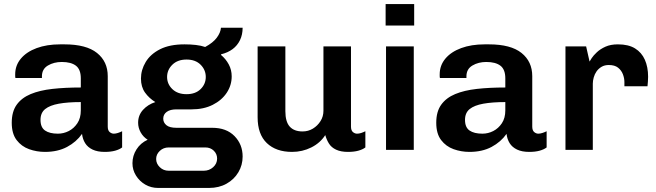

<svg xmlns="http://www.w3.org/2000/svg" viewBox="-20 -740 3241 948"><path d="M202 10Q161 10 123.5 -3.5Q86 -17 62 -48.5Q38 -80 38 -134Q38 -189 62.5 -223Q87 -257 131.5 -275.5Q176 -294 238.5 -301Q301 -308 379 -308V-353Q379 -397 355 -415.5Q331 -434 285 -434Q246 -434 216.5 -416.5Q187 -399 187 -363V-355H56Q55 -358 55 -363.5Q55 -369 55 -373Q55 -417 83 -450.5Q111 -484 161 -502.5Q211 -521 277 -521H298Q406 -521 459 -478.5Q512 -436 512 -364V-115Q512 -96 521.5 -88Q531 -80 542 -80Q551 -80 562 -83.5Q573 -87 583 -92V-12Q570 -2 548.5 4Q527 10 497 10Q461 10 437 -1.5Q413 -13 400.5 -33Q388 -53 385 -79Q357 -39 311 -14.5Q265 10 202 10ZM266 -80Q294 -80 319.5 -93Q345 -106 362 -131.5Q379 -157 379 -195V-236Q315 -236 270.5 -228Q226 -220 203 -201.5Q180 -183 180 -148Q180 -111 202.5 -95.5Q225 -80 266 -80Z M761 188Q726 188 697.5 171.5Q669 155 651.5 127Q634 99 634 66Q634 29 654 -2.5Q674 -34 709 -50Q687 -64 674.5 -86.5Q662 -109 662 -134Q662 -171 686 -197.5Q710 -224 747 -236Q716 -255 696 -283Q676 -311 676 -352Q676 -395 699.5 -434Q723 -473 770.5 -497Q818 -521 891 -521Q921 -521 947 -518Q973 -515 993 -508Q1032 -529 1050.5 -554Q1069 -579 1071 -603H1178Q1178 -569 1165 -542Q1152 -515 1128.5 -497.5Q1105 -480 1072 -472L1071 -469Q1095 -449 1109.5 -422Q1124 -395 1124 -363Q1124 -319 1099.5 -282Q1075 -245 1030.5 -222.5Q986 -200 926 -200H851Q820 -200 803 -187.5Q786 -175 786 -154Q786 -135 801.5 -122Q817 -109 851 -109H1028Q1098 -109 1138 -68Q1178 -27 1178 33Q1178 75 1157 110.5Q1136 146 1098.5 167Q1061 188 1012 188ZM813 103H986Q1013 103 1032.5 85.5Q1052 68 1052 43Q1052 20 1035.5 4Q1019 -12 994 -12H813Q787 -12 769 5Q751 22 751 45Q751 68 769 85.5Q787 103 813 103ZM901 -275Q945 -275 970.5 -300Q996 -325 996 -360Q996 -395 970.5 -420.5Q945 -446 901 -446Q857 -446 831 -420.5Q805 -395 805 -360Q805 -325 831 -300Q857 -275 901 -275Z M1422 10Q1343 10 1297.5 -33.5Q1252 -77 1252 -161V-511H1389V-191Q1389 -139 1410.5 -115Q1432 -91 1474 -91Q1502 -91 1525 -105Q1548 -119 1562.5 -142Q1577 -165 1577 -193V-511H1713V-115Q1713 -96 1722.5 -88Q1732 -80 1743 -80Q1753 -80 1763.5 -83.5Q1774 -87 1784 -92V-12Q1771 -2 1749.5 4Q1728 10 1698 10Q1663 10 1639.5 -1Q1616 -12 1604 -31.5Q1592 -51 1586 -73Q1561 -34 1517 -12Q1473 10 1422 10Z M1886 0V-511H2023V0ZM1884 -614V-720H2025V-614Z M2298 10Q2257 10 2219.5 -3.5Q2182 -17 2158 -48.5Q2134 -80 2134 -134Q2134 -189 2158.5 -223Q2183 -257 2227.5 -275.5Q2272 -294 2334.5 -301Q2397 -308 2475 -308V-353Q2475 -397 2451 -415.5Q2427 -434 2381 -434Q2342 -434 2312.5 -416.5Q2283 -399 2283 -363V-355H2152Q2151 -358 2151 -363.5Q2151 -369 2151 -373Q2151 -417 2179 -450.5Q2207 -484 2257 -502.5Q2307 -521 2373 -521H2394Q2502 -521 2555 -478.5Q2608 -436 2608 -364V-115Q2608 -96 2617.5 -88Q2627 -80 2638 -80Q2647 -80 2658 -83.5Q2669 -87 2679 -92V-12Q2666 -2 2644.5 4Q2623 10 2593 10Q2557 10 2533 -1.5Q2509 -13 2496.5 -33Q2484 -53 2481 -79Q2453 -39 2407 -14.5Q2361 10 2298 10ZM2362 -80Q2390 -80 2415.5 -93Q2441 -106 2458 -131.5Q2475 -157 2475 -195V-236Q2411 -236 2366.5 -228Q2322 -220 2299 -201.5Q2276 -183 2276 -148Q2276 -111 2298.5 -95.5Q2321 -80 2362 -80Z M2772 0V-511H2874L2891 -436Q2893 -440 2901.5 -453Q2910 -466 2927 -482Q2944 -498 2969.5 -509.5Q2995 -521 3031 -521Q3083 -521 3115.5 -501Q3148 -481 3164 -445Q3180 -409 3180 -361Q3180 -350 3179 -337Q3178 -324 3177 -314H3063V-335Q3063 -354 3055.5 -373.5Q3048 -393 3031.5 -406Q3015 -419 2986 -419Q2965 -419 2950 -410Q2935 -401 2925.5 -387.5Q2916 -374 2911.5 -357.5Q2907 -341 2907 -327V0Z"/></svg>

Font: Chivo Medium SemiBold
Style: Regular
Weight: 600
Version: Version 2.002